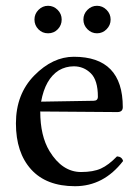

<svg xmlns="http://www.w3.org/2000/svg" viewBox="-20 -643 478 663"><path d="M122 -292 303 -295Q318 -295 318 -309Q318 -366 293.5 -390Q269 -414 235 -414Q207 -414 183 -400Q136 -370 122 -292ZM405 -87Q338 0 239 0Q140 0 87.5 -58Q35 -116 35 -217Q35 -318 98.5 -382.5Q162 -447 235 -447Q404 -447 404 -273Q404 -256 385 -256L119 -258Q119 -174 151 -121Q195 -49 260 -49Q302 -49 328.5 -61Q355 -73 384 -103Q401 -102 405 -87ZM146 -528Q126 -528 112.5 -542Q99 -556 99 -575.5Q99 -595 113 -609Q127 -623 146 -623Q165 -623 179 -609Q193 -595 193 -575.5Q193 -556 179.5 -542Q166 -528 146 -528ZM315 -528Q296 -528 282 -542Q268 -556 268 -575.5Q268 -595 282 -609Q296 -623 315 -623Q334 -623 348 -609Q362 -595 362 -575.5Q362 -556 348 -542Q334 -528 315 -528Z"/></svg>

Font: Ponomar Unicode TT
Style: Regular
Weight: 400
Designer: Vladislav V. Dorosh, Yuri A.W. Shardt, Nikita Simmons, Aleksandr Andreev
Foundry: Ponomar Project
Version: 1.1